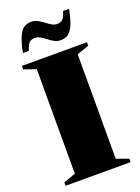

<svg xmlns="http://www.w3.org/2000/svg" viewBox="-169 -989 771 1061"><g transform="rotate(-20 216.0 -458.5)"><path d="M407.5 -20V0H25V-20L96 -45.5V-660L25 -684.5V-705H407.5V-684.5L336.5 -660V-45.5ZM377.5 -912.5Q365.5 -851.5 351.2 -819.8Q337 -788 318.8 -776.5Q300.5 -765 276 -765Q256.5 -765 239.5 -774.2Q222.5 -783.5 206.8 -795.8Q191 -808 175.8 -817Q160.5 -826 144.5 -826Q130.5 -826 120.8 -821.5Q111 -817 104 -805Q97 -793 89.5 -770H54.5Q66.5 -830.5 80.8 -862.2Q95 -894 113.5 -905.5Q132 -917 156 -917Q175.5 -917 192.5 -908Q209.5 -899 225.2 -886.8Q241 -874.5 256.2 -865.2Q271.5 -856 287.5 -856Q302 -856 311.5 -860.8Q321 -865.5 328.2 -877.8Q335.5 -890 342.5 -912.5Z"/></g></svg>

Font: Newsreader 60pt ExtraBold
Style: Regular
Weight: 800
Designer: Hugues Gentile
Foundry: Production Type
Version: Version 1.003